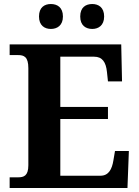

<svg xmlns="http://www.w3.org/2000/svg" viewBox="-20 -935 693 955"><path d="M439 -791C469 -791 498 -808 498 -853C498 -899 469 -915 439 -915C407 -915 379 -899 379 -853C379 -808 407 -791 439 -791ZM233 -791C264 -791 293 -808 293 -853C293 -899 264 -915 233 -915C202 -915 174 -899 174 -853C174 -808 202 -791 233 -791ZM28 0H614L621 -184H552L544 -137C537 -93 520 -61 480 -61H280V-343H517V-403H280V-653H448C489 -653 507 -626 512 -577L517 -530H587L583 -714H28V-661H70C99 -661 121 -653 121 -596V-113C121 -60 98 -53 70 -53H28Z"/></svg>

Font: Noto Serif NP Hmong
Style: Bold
Weight: 700
Designer: Dalton Maag Ltd
Foundry: Dalton Maag Ltd
Version: Version 1.001